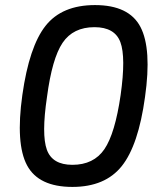

<svg xmlns="http://www.w3.org/2000/svg" viewBox="-20 -723 645 756"><path d="M354 -703Q488 -703 533 -617Q578 -531 551 -341Q525 -151 459.5 -69Q394 13 265 13Q132 13 86.5 -72Q41 -157 68 -349Q95 -540 159.5 -621.5Q224 -703 354 -703ZM352 -616Q268 -616 226.5 -554.5Q185 -493 165 -341Q143 -193 164.5 -133.5Q186 -74 265 -74Q349 -74 391 -135.5Q433 -197 455 -349Q476 -498 454 -557Q432 -616 352 -616Z"/></svg>

Font: Exo 2.0 Medium
Style: Italic
Weight: 500
Italic angle: -8°
Designer: Natanael Gama
Version: Version 1.001;PS 001.001;hotconv 1.0.70;makeotf.lib2.5.58329